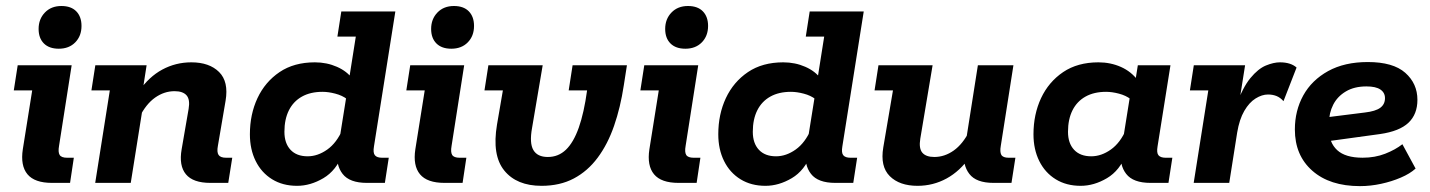

<svg xmlns="http://www.w3.org/2000/svg" viewBox="-20 -622 4862 653"><path d="M156.9 0Q97.7 0 73.4 -29.3Q49.1 -58.6 57.6 -114.4L89.5 -314.5H26.9L40.2 -400H223.7L180.8 -125.7Q177 -104.5 182.9 -95Q188.8 -85.5 208.5 -85.5H231.1L218.3 0ZM179.9 -456.3Q147.3 -456.3 129.3 -474.2Q111.3 -492.2 111.3 -523.6Q111.3 -557.2 132.7 -579.4Q154 -601.6 188.9 -601.6Q221.8 -601.6 239.5 -583.4Q257.2 -565.2 257.2 -533.8Q257.2 -499.7 236 -478Q214.8 -456.3 179.9 -456.3Z M303.8 0 353.5 -314.5H290.9L304.2 -400H478.6L459.4 -276.2L452.1 -311.1Q486.4 -360.8 532 -385.4Q577.7 -410 630.7 -410Q691.9 -410 725.1 -377.1Q758.2 -344.3 747.2 -279.3L721 -125.7Q717 -104.5 723.4 -95Q729.8 -85.5 749.4 -85.5H769.9L756.3 0H695.6Q636.5 0 612.3 -29.3Q588 -58.6 597.8 -114.4L621.5 -251.6Q627 -283.2 614.6 -297.6Q602.1 -311.9 573.7 -311.9Q538.6 -311.9 507.6 -290.1Q476.6 -268.3 453.9 -222.8L470.2 -286L424.7 0Z M990.4 10Q941.6 10 905.5 -12.3Q869.3 -34.6 849.6 -74.3Q829.9 -114.1 829.9 -165.3Q829.9 -233 855.7 -288.3Q881.6 -343.5 930.8 -376.8Q980 -410 1050.8 -410Q1091.3 -410 1125.9 -394.8Q1160.5 -379.6 1179.2 -353.3L1164.4 -335L1190.1 -497.5H1127.5L1140.8 -583H1324.6L1251.9 -124.2Q1248.1 -102.3 1255.1 -93.9Q1262.1 -85.5 1279.6 -85.5H1302.2L1289 0H1228Q1168.9 0 1145.2 -30.6Q1121.5 -61.1 1128.5 -107.4L1131.2 -125.8L1145.8 -99Q1123.7 -41.9 1079.8 -16Q1035.8 10 990.4 10ZM1026.4 -90.4Q1060.6 -90.4 1093.1 -113.4Q1125.6 -136.5 1145.5 -183.1L1134.5 -147.4L1160.2 -308.1L1160.4 -284.8Q1144.2 -297.3 1120.5 -303.5Q1096.9 -309.7 1077 -309.7Q1035.9 -309.7 1006.9 -293.5Q977.9 -277.3 962.6 -246.9Q947.3 -216.4 947.3 -173.8Q947.3 -134.7 968.1 -112.5Q988.8 -90.4 1026.4 -90.4Z M1491.9 0Q1432.7 0 1408.4 -29.3Q1384.1 -58.6 1392.6 -114.4L1424.5 -314.5H1361.9L1375.2 -400H1558.7L1515.8 -125.7Q1512 -104.5 1517.9 -95Q1523.8 -85.5 1543.5 -85.5H1566.1L1553.3 0ZM1514.9 -456.3Q1482.3 -456.3 1464.3 -474.2Q1446.3 -492.2 1446.3 -523.6Q1446.3 -557.2 1467.7 -579.4Q1489 -601.6 1523.9 -601.6Q1556.8 -601.6 1574.5 -583.4Q1592.2 -565.2 1592.2 -533.8Q1592.2 -499.7 1571 -478Q1549.8 -456.3 1514.9 -456.3Z M1821.8 10Q1737.2 10 1695 -42.1Q1652.8 -94.1 1670.3 -198.2L1690.3 -314.5H1627.7L1641 -400H1825.7L1789.5 -186.6Q1780.2 -135.2 1794 -111.7Q1807.8 -88.1 1843.2 -88.1Q1879 -88.1 1904.8 -112.8Q1930.6 -137.5 1948.5 -188Q1966.3 -238.5 1976.7 -314.5H1914.1L1927.4 -400H2112.2L2101.6 -331.9Q2090.2 -256.7 2068.5 -194.1Q2046.9 -131.6 2012.8 -85.8Q1978.8 -40 1931.6 -15Q1884.4 10 1821.8 10Z M2287.9 0Q2228.7 0 2204.4 -29.3Q2180.1 -58.6 2188.6 -114.4L2220.5 -314.5H2157.9L2171.2 -400H2354.7L2311.8 -125.7Q2308 -104.5 2313.9 -95Q2319.8 -85.5 2339.5 -85.5H2362.1L2349.3 0ZM2310.9 -456.3Q2278.3 -456.3 2260.3 -474.2Q2242.3 -492.2 2242.3 -523.6Q2242.3 -557.2 2263.7 -579.4Q2285 -601.6 2319.9 -601.6Q2352.8 -601.6 2370.5 -583.4Q2388.2 -565.2 2388.2 -533.8Q2388.2 -499.7 2367 -478Q2345.8 -456.3 2310.9 -456.3Z M2583.4 10Q2534.6 10 2498.5 -12.3Q2462.3 -34.6 2442.6 -74.3Q2422.9 -114.1 2422.9 -165.3Q2422.9 -233 2448.7 -288.3Q2474.6 -343.5 2523.8 -376.8Q2573 -410 2643.8 -410Q2684.3 -410 2718.9 -394.8Q2753.5 -379.6 2772.2 -353.3L2757.4 -335L2783.1 -497.5H2720.5L2733.8 -583H2917.6L2844.9 -124.2Q2841.1 -102.3 2848.1 -93.9Q2855.1 -85.5 2872.6 -85.5H2895.2L2882 0H2821Q2761.9 0 2738.2 -30.6Q2714.5 -61.1 2721.5 -107.4L2724.2 -125.8L2738.8 -99Q2716.7 -41.9 2672.8 -16Q2628.8 10 2583.4 10ZM2619.4 -90.4Q2653.6 -90.4 2686.1 -113.4Q2718.6 -136.5 2738.5 -183.1L2727.5 -147.4L2753.2 -308.1L2753.4 -284.8Q2737.2 -297.3 2713.5 -303.5Q2689.9 -309.7 2670 -309.7Q2628.9 -309.7 2599.9 -293.5Q2570.9 -277.3 2555.6 -246.9Q2540.3 -216.4 2540.3 -173.8Q2540.3 -134.7 2561.1 -112.5Q2581.8 -90.4 2619.4 -90.4Z M3100.6 10Q3039.3 10 3006.2 -22.9Q2973.1 -55.8 2984.1 -120.8L3017 -314.5H2954.4L2967.7 -400H3151.8L3110 -150.7Q3104.5 -117.5 3116.8 -102.8Q3129.2 -88.1 3157.5 -88.1Q3192.7 -88.1 3223.7 -110.1Q3254.7 -132 3277.4 -177.2L3264.9 -140L3305.8 -400H3426.7L3383.8 -126.5Q3380 -105.2 3385.5 -95.4Q3391.1 -85.5 3410.7 -85.5H3433.4L3420.1 0H3359.1Q3300 0 3276.7 -30.6Q3253.3 -61.1 3259.6 -107.4L3261.6 -122.9L3279.2 -89Q3245.2 -40 3199.4 -15Q3153.6 10 3100.6 10Z M3655.4 10Q3606.6 10 3570.5 -12.3Q3534.3 -34.6 3514.6 -74.3Q3494.9 -114.1 3494.9 -165.3Q3494.9 -233 3520.7 -288.3Q3546.6 -343.5 3595.8 -376.8Q3645 -410 3715.8 -410Q3757 -410 3792.4 -394.3Q3827.8 -378.5 3850.5 -347.8L3839.5 -335L3849.8 -400H3960.8L3916.9 -124.2Q3913.1 -102.3 3920.1 -93.9Q3927.1 -85.5 3944.6 -85.5H3967.2L3954 0H3893Q3833.9 0 3810.2 -30.6Q3786.5 -61.1 3793.5 -107.4L3796.2 -125.8L3810.8 -99Q3788.7 -41.9 3744.8 -16Q3700.8 10 3655.4 10ZM3691.4 -90.4Q3725.6 -90.4 3758.1 -113.4Q3790.6 -136.5 3810.5 -183.1L3799.5 -147.4L3825.2 -308.1L3825.4 -284.8Q3809.2 -297.3 3785.5 -303.5Q3761.9 -309.7 3742 -309.7Q3700.9 -309.7 3671.9 -293.5Q3642.9 -277.3 3627.6 -246.9Q3612.3 -216.4 3612.3 -173.8Q3612.3 -134.7 3633.1 -112.5Q3653.8 -90.4 3691.4 -90.4Z M4039.8 0 4089.5 -314.5H4026.9L4040.2 -400H4214.6L4190.9 -249.9L4183.9 -261.7Q4206.6 -325 4232.8 -356.6Q4259 -388.3 4285.4 -399.2Q4311.8 -410 4333 -410Q4369.8 -410 4389.7 -392.3L4345.2 -277.9Q4334.5 -290.1 4321.5 -295.4Q4308.5 -300.6 4292.5 -300.6Q4272 -300.6 4250.3 -287.1Q4228.6 -273.6 4211.9 -244.9Q4195.2 -216.2 4187.7 -171.3L4160.7 0Z M4605.3 11Q4502.7 11 4443.3 -41.3Q4383.9 -93.5 4383.9 -181.6Q4383.9 -245.6 4412.5 -297.5Q4441.2 -349.3 4496.9 -380.2Q4552.7 -411 4631.9 -411Q4718 -411 4759.4 -374.4Q4800.7 -337.8 4800.7 -282.5Q4800.7 -233.5 4770.3 -204.6Q4739.8 -175.6 4673.7 -166.1L4449.4 -135.3V-217.7L4622.3 -239.4Q4658.3 -243.6 4674.3 -255.4Q4690.4 -267.3 4690.4 -288.2Q4690.4 -306.9 4674.8 -317.5Q4659.3 -328.1 4627.4 -328.1Q4585.9 -328.1 4557.3 -311Q4528.6 -294 4514.3 -265.9Q4500 -237.9 4500 -203.8V-182.3Q4500 -137.2 4527.8 -111.4Q4555.6 -85.6 4614.5 -85.6Q4656.4 -85.6 4691.1 -99.2Q4725.8 -112.8 4749.6 -131.5L4794.5 -48.7Q4775.2 -31.2 4744.3 -18Q4713.4 -4.7 4677.4 3.1Q4641.4 11 4605.3 11Z"/></svg>

Font: Rokkitt SemiBold
Style: Italic
Weight: 600
Italic angle: -9°
Designer: Vernon Adams
Foundry: Vernon Adams
Version: Version 3.103